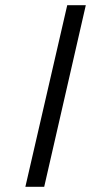

<svg xmlns="http://www.w3.org/2000/svg" viewBox="-20 -714 348 734"><path d="M77 0 237 -694H308L149 0Z"/></svg>

Font: Coval
Style: ExtraLight Italic
Weight: 200
Foundry: Context Ltd
Version: Version 001.000